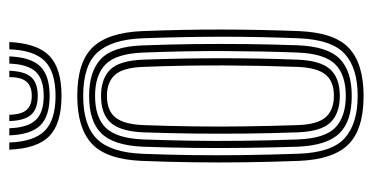

<svg xmlns="http://www.w3.org/2000/svg" viewBox="-214 -579 800 412"><g transform="rotate(-90 186.0 -373.0)"><path d="M186.2 7.2Q114.5 7.2 82.1 -25.4Q49.8 -58 46.8 -131.2Q44.5 -191.8 43.8 -247.4Q43 -303 43.8 -357.8Q44.5 -412.5 46.8 -469.8Q50.2 -545.2 83.9 -576.2Q117.5 -607.2 186.2 -607.2Q258.2 -607.2 290.1 -574.5Q322 -541.8 325.2 -468.8Q328.8 -377.8 328.6 -296.8Q328.5 -215.8 325.2 -130.5Q322 -54.8 288.4 -23.8Q254.8 7.2 186.2 7.2ZM186.2 -5.5Q246 -5.5 276.4 -33.2Q306.8 -61 309.8 -130.8Q313.2 -215.8 313.2 -295.2Q313.2 -374.8 309.8 -468Q307.2 -533.2 279.5 -563.9Q251.8 -594.5 186.2 -594.5Q123.2 -594.5 94 -565.1Q64.8 -535.8 62 -467Q60 -416.2 59.2 -362.8Q58.5 -309.2 59.2 -251.6Q60 -194 62.2 -130.8Q65 -60.2 96 -32.9Q127 -5.5 186.2 -5.5ZM186.2 -18.2Q131.5 -18.2 105.8 -44.8Q80 -71.2 77.2 -133.8Q75.5 -185.8 74.8 -241.4Q74 -297 74.6 -353.9Q75.2 -410.8 77.2 -466.5Q80 -529.2 105.8 -555.5Q131.5 -581.8 186.2 -581.8Q238.2 -581.8 265.1 -556.8Q292 -531.8 294.5 -468.8Q296.8 -410 297.4 -354.5Q298 -299 297.4 -244.2Q296.8 -189.5 294.8 -133.8Q292.2 -70.5 266.2 -44.4Q240.2 -18.2 186.2 -18.2ZM186.2 -31Q232.2 -31 254.6 -54.2Q277 -77.5 279.2 -134.2Q282 -205.8 282.4 -290Q282.8 -374.2 279.2 -465.8Q277 -523.2 254.2 -546.1Q231.5 -569 186.2 -569Q140 -569 117.6 -545.8Q95.2 -522.5 92.8 -466Q91 -418 90.1 -364.5Q89.2 -311 89.9 -253.1Q90.5 -195.2 92.8 -133.8Q95 -76 118.2 -53.5Q141.5 -31 186.2 -31ZM186.2 -43.8Q149.2 -43.8 129.6 -63.5Q110 -83.2 108 -134.5Q106 -191 105.4 -245.5Q104.8 -300 105.4 -354.5Q106 -409 108 -465Q110 -514.2 128.5 -535.2Q147 -556.2 186.2 -556.2Q223 -556.2 242.5 -536.6Q262 -517 264 -465.5Q267 -381.8 267 -297.9Q267 -214 264 -134.8Q262 -85 243.2 -64.4Q224.5 -43.8 186.2 -43.8ZM186.2 -56.5Q218 -56.5 232.5 -75.1Q247 -93.8 248.5 -135.5Q251.2 -210.2 251.6 -291.4Q252 -372.5 248.5 -465Q247 -508.5 231.6 -526Q216.2 -543.5 186.2 -543.5Q154 -543.5 139.5 -524.8Q125 -506 123.5 -464.2Q121.5 -409.8 120.8 -357.1Q120 -304.5 120.8 -250.1Q121.5 -195.8 123.5 -134.8Q125 -91 140.8 -73.8Q156.5 -56.5 186.2 -56.5ZM186.2 -641Q126.8 -641 100 -667.1Q73.2 -693.2 70.8 -753H86.2Q88.2 -699.8 111.5 -676.8Q134.8 -653.8 186.2 -653.8Q237.5 -653.8 260.9 -676.8Q284.2 -699.8 286.2 -753H301.8Q299 -693.2 272.2 -667.1Q245.5 -641 186.2 -641ZM186.2 -666.5Q142.5 -666.5 122.9 -686.6Q103.2 -706.8 101.5 -753H116.8Q118.2 -713.5 134.4 -696.4Q150.5 -679.2 186.2 -679.2Q222 -679.2 238.1 -696.4Q254.2 -713.5 255.5 -753H271Q269.2 -706.8 249.5 -686.6Q229.8 -666.5 186.2 -666.5ZM186.2 -692Q158.5 -692 145.9 -706.1Q133.2 -720.2 132.2 -753H145.8Q146.2 -727.2 156.1 -716Q166 -704.8 186.2 -704.8Q206.8 -704.8 216.6 -716Q226.5 -727.2 226.5 -753H240.2Q239 -720.2 226.5 -706.1Q214 -692 186.2 -692Z"/></g></svg>

Font: Big Shoulders Inline Display Thin Medium
Style: Regular
Weight: 500
Version: Version 2.002